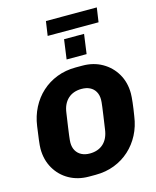

<svg xmlns="http://www.w3.org/2000/svg" viewBox="-148 -1134 1009 1243"><g transform="rotate(-15 357.0 -512.5)"><path d="M291 10Q217 10 159 -22.5Q101 -55 67.5 -113Q34 -171 34 -245Q34 -264 39 -304.5Q44 -345 51 -393Q60 -458 88.5 -513.5Q117 -569 161.5 -609.5Q206 -650 264 -672.5Q322 -695 391 -695H435Q509 -695 567 -662Q625 -629 658.5 -571.5Q692 -514 692 -440Q692 -420 687.5 -380Q683 -340 675 -292Q666 -226 637.5 -171Q609 -116 564.5 -75.5Q520 -35 462 -12.5Q404 10 335 10ZM336 -133Q363 -133 386 -141Q409 -149 426.5 -165Q444 -181 455 -204.5Q466 -228 470 -259Q478 -314 483 -348.5Q488 -383 490.5 -403Q493 -423 494 -433.5Q495 -444 495 -452Q495 -483 482 -505.5Q469 -528 445.5 -539.5Q422 -551 390 -551Q363 -551 340 -543Q317 -535 299.5 -519Q282 -503 271 -480Q260 -457 256 -426Q248 -371 243 -336.5Q238 -302 235.5 -282Q233 -262 232 -251Q231 -240 231 -233Q231 -202 244 -179.5Q257 -157 280.5 -145Q304 -133 336 -133ZM268 -939 282 -1035H623L609 -939ZM347 -760 365 -891H499L481 -760Z"/></g></svg>

Font: Chivo Medium ExtraBold
Style: Italic
Weight: 800
Italic angle: -8.05°
Version: Version 2.002